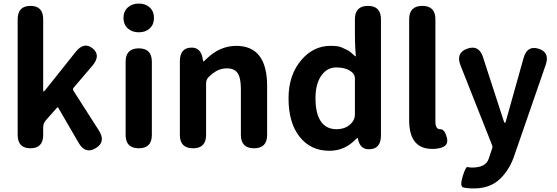

<svg xmlns="http://www.w3.org/2000/svg" viewBox="-20 -831 3123 1076"><path d="M151 0Q79 0 79 -75V-723Q79 -798 151 -798Q222 -798 222 -723V-323Q222 -318 224.5 -318Q227 -318 239 -333L404 -540Q451 -599 499 -560Q547 -521 498 -463L393 -340Q386 -331 392 -322L534 -100Q575 -36 517 -1Q459 35 421 -30L306 -228Q303 -232 300 -228L237 -157Q222 -140 222 -117V-75Q222 0 151 0Z M758 0Q684 0 684 -75V-485Q684 -560 758 -560Q831 -560 831 -485V-75Q831 0 758 0ZM758 -650Q720 -650 696 -672Q672 -694 672 -730.5Q672 -767 696 -789Q720 -811 758 -811Q796 -811 819.5 -789Q843 -767 843 -730.5Q843 -694 819.5 -672Q796 -650 758 -650Z M1062 0Q988 0 988 -75V-487Q988 -560 1047 -564Q1107 -569 1117 -496Q1119 -486 1120.5 -486Q1122 -486 1137 -501Q1212 -574 1304 -574Q1477 -574 1477 -349V-75Q1477 0 1404 0Q1330 0 1330 -75V-331Q1330 -395 1311.5 -421.5Q1293 -448 1251 -448Q1219 -448 1191 -432Q1169 -419 1150 -400Q1135 -385 1135 -364V-75Q1135 0 1062 0Z M1826 14Q1721 14 1659 -64.5Q1597 -143 1597 -280Q1597 -411 1669 -495Q1737 -574 1832 -574Q1876 -574 1894 -565.5Q1912 -557 1926.5 -550.5Q1941 -544 1970 -516Q1974 -513 1974 -518L1971 -562Q1969 -601 1969 -640V-723Q1969 -798 2042 -798Q2115 -798 2115 -723V-73Q2115 0 2057 5Q1998 11 1986 -53Q1985 -58 1983 -58Q1981 -58 1966 -43Q1907 14 1826 14ZM1954 -146Q1969 -165 1969 -189V-391Q1969 -411 1954 -425Q1923 -453 1864 -453Q1814 -453 1782 -409Q1748 -362 1748 -281Q1748 -195 1778 -151Q1808 -107 1865.5 -107Q1923 -107 1954 -146Z M2273 -157V-723Q2273 -798 2347 -798Q2420 -798 2420 -723V-151Q2420 -106 2446.5 -107Q2473 -108 2485 -56Q2498 -4 2420 3Q2273 14 2273 -157Z M2637 225Q2595 225 2575.5 219Q2556 213 2573 157Q2590 102 2600 105Q2610 108 2626 108Q2703 108 2719 58Q2731 23 2740 -5Q2741 -10 2732 -32L2561 -464Q2533 -535 2598 -558Q2664 -582 2687 -510L2803 -153Q2807 -142 2809.5 -142Q2812 -142 2815 -152L2914 -505Q2934 -578 2998 -558Q3063 -538 3038 -467L2883 -19Q2871 17 2858 53Q2832 123 2783 171Q2726 225 2637 225Z"/></svg>

Font: Resource Han Rounded KR
Style: Bold
Weight: 700
Designer: Cyano Hao (round all glyphs); Ryoko NISHIZUKA 西塚涼子 (kana, bopomofo & ideographs); Paul D. Hunt (Latin, Greek & Cyrillic)
Foundry: Cyano Hao
Version: 0.990